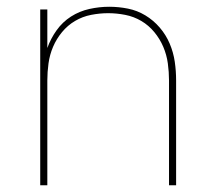

<svg xmlns="http://www.w3.org/2000/svg" viewBox="-20 -548 640 568"><path d="M99 0V-520H120V-406Q130 -434 147.5 -458.5Q165 -483 190 -499Q215 -515 244.5 -521.5Q274 -528 303 -528Q331 -528 358.5 -522.5Q386 -517 410 -502.5Q434 -488 452.5 -466.5Q471 -445 482 -419Q493 -393 497 -365.5Q501 -338 501 -310V0H480V-310Q480 -335 476.5 -360.5Q473 -386 463 -409.5Q453 -433 436.5 -453Q420 -473 398 -486Q376 -499 350.5 -504Q325 -509 300 -509Q275 -509 249.5 -504Q224 -499 202 -486Q180 -473 163.5 -453Q147 -433 137 -409.5Q127 -386 123.5 -360.5Q120 -335 120 -310V0Z"/></svg>

Font: Iosevka Thin Extended
Style: Regular
Weight: 100
Width: 7
Monospace: yes
Designer: Belleve Invis
Foundry: Belleve Invis
Version: Version 32.5.0; ttfautohint (v1.8.4)